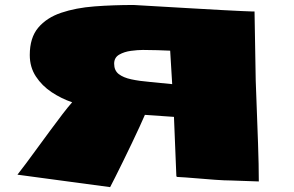

<svg xmlns="http://www.w3.org/2000/svg" viewBox="-20 -728 1211 790"><path d="M433.1 42 51.8 -9.3Q65.9 -26.9 87.9 -56.6Q109.9 -86.4 135.7 -121.6Q161.6 -156.7 187.7 -192.4Q213.9 -228 237.1 -258.3Q260.3 -288.6 276.9 -307.1Q232.4 -322.3 192.6 -348.6Q152.8 -375 127.7 -413.3Q102.5 -451.7 102.5 -501.5Q102.5 -572.8 137.2 -614Q171.9 -655.3 231.9 -675.5Q292 -695.8 368.9 -701.7Q445.8 -707.5 529.8 -707.5Q663.1 -699.7 752 -694.6Q840.8 -689.5 895 -686.5Q949.2 -683.6 977.1 -682.4Q1004.9 -681.2 1015.1 -680.9Q1025.4 -680.7 1027.3 -680.7L1032.2 -396L1035.2 -315.4Q1038.6 -227.5 1041.7 -137.7Q1044.9 -47.9 1044.9 18.6L930.7 14.6Q905.3 14.6 864.5 11.7Q823.7 8.8 781.7 5.1Q739.7 1.5 709 0Q705.6 -0.5 705.6 -4.4L695.8 -247.1L576.2 -255.4Q568.4 -237.3 554 -205.8Q539.6 -174.3 521.7 -137Q503.9 -99.6 486.1 -63.5Q468.3 -27.3 454.1 1Q439.9 29.3 433.1 42ZM688.5 -381.8 680.2 -519.5Q652.3 -520.5 628.2 -521.5Q604 -522.5 567.9 -522.5Q546.9 -522.5 519 -518.8Q491.2 -515.1 470.5 -503.2Q449.7 -491.2 449.7 -465.8Q449.7 -438 468.5 -423.3Q487.3 -408.7 520.3 -401.6Q553.2 -394.5 596.4 -390.9Q639.6 -387.2 688.5 -381.8Z"/></svg>

Font: Seymour One
Style: Regular
Weight: 400
Designer: Vernon Adams
Foundry: Vernon Adams
Version: Version 1.100; ttfautohint (v1.8.4.7-5d5b);gftools[0.9.33]